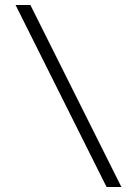

<svg xmlns="http://www.w3.org/2000/svg" viewBox="-20 -672 545 764"><path d="M42 -652 404 72H463L101 -652Z"/></svg>

Font: Charger Sport
Style: ExLit
Weight: 200
Designer: Jasper
Foundry: Cannot Into Space Fonts
Version: Version 1.1